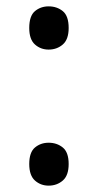

<svg xmlns="http://www.w3.org/2000/svg" viewBox="-20 -570 308 604"><path d="M72 -482Q72 -520 90 -535Q108 -550 133 -550Q159 -550 177.5 -535Q196 -520 196 -482Q196 -446 177.5 -430Q159 -414 133 -414Q108 -414 90 -430Q72 -446 72 -482ZM72 -54Q72 -91 90 -106Q108 -121 133 -121Q159 -121 177.5 -106Q196 -91 196 -54Q196 -18 177.5 -2Q159 14 133 14Q108 14 90 -2Q72 -18 72 -54Z"/></svg>

Font: Noto Sans Grantha
Style: Regular
Weight: 400
Designer: Monotype Design Team
Foundry: Monotype Imaging Inc.
Version: Version 2.003; ttfautohint (v1.8.4.7-5d5b)